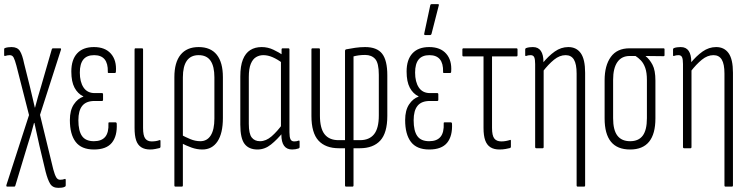

<svg xmlns="http://www.w3.org/2000/svg" viewBox="-20 -715 3607 926"><path d="M261 191Q234 191 222 171.5Q210 152 200 113L170 -13Q164 -41 158 -67.5Q152 -94 146 -122H144Q137 -94 129 -67Q121 -40 112 -12L54 180Q53 185 49 185H15Q9 185 11 177L120 -160L59 -399Q52 -425 46 -437Q40 -449 27 -449Q22 -449 16 -448Q10 -447 4 -445Q0 -444 0 -450V-477Q0 -482 3 -483Q11 -486 19.5 -487Q28 -488 36 -488Q64 -488 76 -469Q88 -450 96 -410L124 -298Q130 -273 136 -247.5Q142 -222 148 -196H149Q156 -222 163 -247.5Q170 -273 178 -298L230 -478Q231 -482 236 -482H270Q276 -482 274 -475L173 -161L237 102Q244 128 251 140Q258 152 270 152Q276 152 282 151Q288 150 293 148Q297 147 297 153V179Q297 183 294 185Q287 189 278.5 190Q270 191 261 191Z M433 6Q373 6 345 -30.5Q317 -67 317 -136Q317 -183 336 -211.5Q355 -240 382 -249V-250Q355 -263 339.5 -292Q324 -321 324 -370Q324 -427 352 -457.5Q380 -488 433 -488Q487 -488 515 -456Q543 -424 539 -370Q539 -363 534 -363H504Q499 -363 500 -369Q502 -449 434 -449Q399 -449 382 -428Q365 -407 365 -365Q365 -320 383 -293Q401 -266 437 -266H472Q477 -266 477 -260V-234Q477 -228 472 -228H436Q396 -228 377 -205Q358 -182 358 -135Q358 -84 375.5 -59Q393 -34 433 -34Q470 -34 487.5 -55Q505 -76 503 -120Q502 -125 508 -125H537Q542 -125 543 -119Q546 -59 519.5 -26.5Q493 6 433 6Z M704 6Q678 6 661 -5Q644 -16 636.5 -38.5Q629 -61 629 -98V-476Q629 -482 633 -482H665Q670 -482 670 -476V-98Q670 -61 680.5 -47Q691 -33 711 -33Q722 -33 731.5 -34.5Q741 -36 749 -39Q754 -41 754 -35V-7Q754 -3 750 -1Q741 1 729 3.5Q717 6 704 6Z M826 185Q821 185 821 179V-343Q821 -414 851 -451Q881 -488 938 -488Q996 -488 1025.5 -451Q1055 -414 1055 -343V-146Q1055 -72 1029 -33Q1003 6 956 6Q930 6 904.5 -3Q879 -12 852 -26V-66Q874 -54 898 -44Q922 -34 946 -34Q979 -34 996.5 -62Q1014 -90 1014 -143V-342Q1014 -395 995.5 -422Q977 -449 938 -449Q900 -449 881 -422Q862 -395 862 -342V179Q862 185 857 185Z M1222 6Q1180 6 1159.5 -21Q1139 -48 1139 -114V-346Q1139 -397 1151.5 -428Q1164 -459 1187 -473.5Q1210 -488 1242 -488Q1272 -488 1299 -475Q1326 -462 1345 -449L1342 -411Q1318 -429 1295 -439Q1272 -449 1250 -449Q1231 -449 1215 -439.5Q1199 -430 1189.5 -407Q1180 -384 1180 -344V-118Q1180 -70 1194 -52Q1208 -34 1234 -34Q1263 -34 1290 -57.5Q1317 -81 1343 -117L1346 -78Q1317 -42 1287 -18Q1257 6 1222 6ZM1389 6Q1337 6 1337 -66V-90L1335 -94V-424L1338 -439V-476Q1338 -482 1343 -482H1371Q1376 -482 1376 -476V-77Q1376 -54 1381 -43.5Q1386 -33 1399 -33Q1405 -33 1410.5 -34Q1416 -35 1421 -37Q1425 -38 1425 -32V-6Q1425 -1 1420 1Q1405 6 1389 6Z M1649 185Q1644 185 1644 179V0H1615Q1550 0 1516 -37Q1482 -74 1482 -156V-476Q1482 -482 1487 -482H1518Q1523 -482 1523 -476V-158Q1523 -96 1545.5 -67.5Q1568 -39 1613 -39H1644V-469Q1644 -475 1649 -477Q1669 -481 1693 -484.5Q1717 -488 1741 -488Q1798 -488 1823 -456Q1848 -424 1848 -352V-156Q1848 -74 1814 -37Q1780 0 1715 0H1685V179Q1685 185 1680 185ZM1685 -39H1716Q1761 -39 1784 -67.5Q1807 -96 1807 -158V-354Q1807 -411 1789.5 -430.5Q1772 -450 1741 -450Q1724 -450 1710 -448Q1696 -446 1685 -443Z M2050 6Q1990 6 1962 -30.5Q1934 -67 1934 -136Q1934 -183 1953 -211.5Q1972 -240 1999 -249V-250Q1972 -263 1956.5 -292Q1941 -321 1941 -370Q1941 -427 1969 -457.5Q1997 -488 2050 -488Q2104 -488 2132 -456Q2160 -424 2156 -370Q2156 -363 2151 -363H2121Q2116 -363 2117 -369Q2119 -449 2051 -449Q2016 -449 1999 -428Q1982 -407 1982 -365Q1982 -320 2000 -293Q2018 -266 2054 -266H2089Q2094 -266 2094 -260V-234Q2094 -228 2089 -228H2053Q2013 -228 1994 -205Q1975 -182 1975 -135Q1975 -84 1992.5 -59Q2010 -34 2050 -34Q2087 -34 2104.5 -55Q2122 -76 2120 -120Q2119 -125 2125 -125H2154Q2159 -125 2160 -119Q2163 -59 2136.5 -26.5Q2110 6 2050 6ZM2030 -546Q2025 -546 2026 -553L2055 -689Q2056 -695 2062 -695H2092Q2099 -695 2096 -688L2061 -551Q2059 -546 2055 -546Z M2389 6Q2362 6 2345 -5Q2328 -16 2320 -38.5Q2312 -61 2312 -98V-443H2215Q2210 -443 2210 -449V-476Q2210 -482 2215 -482H2471Q2476 -482 2476 -476V-449Q2476 -443 2471 -443H2353V-98Q2353 -61 2364 -47Q2375 -33 2398 -33Q2409 -33 2420 -35Q2431 -37 2440 -40Q2444 -42 2444 -35V-7Q2444 -3 2440 -1Q2432 1 2418.5 3.5Q2405 6 2389 6Z M2766 185Q2761 185 2761 179V-360Q2761 -406 2748 -427.5Q2735 -449 2708 -449Q2679 -449 2652 -427Q2625 -405 2598 -370L2595 -408Q2625 -445 2655.5 -466.5Q2686 -488 2721 -488Q2760 -488 2781 -458.5Q2802 -429 2802 -364V179Q2802 185 2797 185ZM2567 0Q2561 0 2561 -6V-406Q2561 -429 2556.5 -439Q2552 -449 2539 -449Q2533 -449 2527.5 -448Q2522 -447 2517 -445Q2513 -444 2513 -449V-477Q2513 -481 2517 -483Q2525 -486 2533.5 -487Q2542 -488 2550 -488Q2576 -488 2588.5 -469.5Q2601 -451 2601 -417V-398L2602 -385V-6Q2602 0 2597 0Z M3019 6Q2957 6 2926.5 -31.5Q2896 -69 2896 -144V-328Q2896 -399 2926 -440.5Q2956 -482 3016 -482H3180Q3185 -482 3185 -477V-449Q3185 -444 3180 -444L3094 -445V-444Q3113 -429 3127 -402.5Q3141 -376 3141 -326V-144Q3141 -69 3110.5 -31.5Q3080 6 3019 6ZM3019 -34Q3060 -34 3080 -61Q3100 -88 3100 -145V-329Q3100 -365 3092 -387.5Q3084 -410 3071 -423.5Q3058 -437 3045 -445H3017Q2978 -445 2957.5 -415.5Q2937 -386 2937 -330V-145Q2937 -88 2957.5 -61Q2978 -34 3019 -34Z M3479 185Q3474 185 3474 179V-360Q3474 -406 3461 -427.5Q3448 -449 3421 -449Q3392 -449 3365 -427Q3338 -405 3311 -370L3308 -408Q3338 -445 3368.5 -466.5Q3399 -488 3434 -488Q3473 -488 3494 -458.5Q3515 -429 3515 -364V179Q3515 185 3510 185ZM3280 0Q3274 0 3274 -6V-406Q3274 -429 3269.5 -439Q3265 -449 3252 -449Q3246 -449 3240.5 -448Q3235 -447 3230 -445Q3226 -444 3226 -449V-477Q3226 -481 3230 -483Q3238 -486 3246.5 -487Q3255 -488 3263 -488Q3289 -488 3301.5 -469.5Q3314 -451 3314 -417V-398L3315 -385V-6Q3315 0 3310 0Z"/></svg>

Font: Sofia Sans Extra Condensed Light
Style: Regular
Weight: 300
Designer: Botio Nikoltchev, Ani Petrova
Foundry: lettersoup
Version: Version 4.101